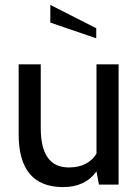

<svg xmlns="http://www.w3.org/2000/svg" viewBox="-20 -752 564 782"><path d="M463 0H383L373 -54Q327 10 237 10Q56 10 56 -205V-490H146V-230Q146 -70 260 -70Q338 -70 373 -126V-490H463ZM372 -596 185 -660V-732L372 -637Z"/></svg>

Font: Cabin
Style: Regular
Weight: 400
Designer: Pablo Impallari
Foundry: Pablo Impallari
Version: Version 1.007